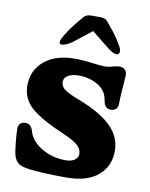

<svg xmlns="http://www.w3.org/2000/svg" viewBox="-79 -728 622 797"><g transform="rotate(10 232.5 -330.0)"><path d="M82 0Q58 -5 47 -16Q35 -28 30 -51Q27 -67 23.5 -100Q20 -133 20 -154Q20 -169 28 -176.5Q36 -184 50 -184Q74 -184 82 -154Q87 -136 100.5 -119Q114 -102 135 -89Q182 -60 240 -60Q264 -60 278 -70Q292 -80 292 -96Q292 -115 275 -131Q258 -147 214 -166Q119 -206 74.5 -243.5Q30 -281 30 -339Q30 -403 77.5 -442.5Q125 -482 205 -482Q241 -482 285 -476Q317 -472 331 -472Q351 -472 369 -478Q385 -482 394 -482Q411 -482 419 -471Q425 -464 425 -449Q425 -442 423 -418Q418 -363 418 -328Q418 -314 409.5 -306.5Q401 -299 389 -299Q376 -299 368 -306.5Q360 -314 358 -327Q355 -346 348.5 -359.5Q342 -373 328 -385Q312 -399 287 -407.5Q262 -416 236 -416Q207 -416 189.5 -406.5Q172 -397 172 -379Q172 -360 188 -347.5Q204 -335 251 -317Q341 -283 388 -238.5Q435 -194 435 -133Q435 -68 388.5 -29Q342 10 256 10Q206 10 156 7.5Q106 5 82 0ZM131 -539Q131 -546 135 -554Q141 -567 160.5 -595.5Q180 -624 210 -658Q220 -670 240 -670H280Q300 -670 308 -660Q342 -621 360 -593.5Q378 -566 382 -555Q384 -547 384 -545Q384 -538 381 -534Q378 -530 373 -530Q357 -530 331 -551L260 -608L186 -550Q173 -540 160.5 -535Q148 -530 140 -530Q131 -530 131 -539Z"/></g></svg>

Font: Raigarh
Style: Bold
Weight: 700
Designer: jaikishan Patel
Foundry: MagicType
Version: Version 1.000